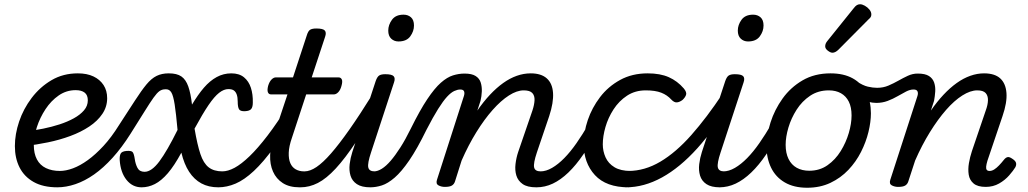

<svg xmlns="http://www.w3.org/2000/svg" viewBox="-20 -864 4834 903"><path d="M250 17Q183 17 138.5 -8Q94 -33 72 -76.5Q50 -120 50 -177Q50 -233 70 -292.5Q90 -352 129 -403.5Q168 -455 222.5 -487Q277 -519 346 -519Q389 -519 419.5 -504.5Q450 -490 467 -464Q484 -438 484 -402Q484 -362 461.5 -328.5Q439 -295 400 -269Q361 -243 311 -224.5Q261 -206 205.5 -194.5Q150 -183 95 -177L107 -247Q144 -251 183.5 -259Q223 -267 260 -279Q297 -291 327 -307.5Q357 -324 375 -345Q393 -366 393 -392Q393 -417 378 -428.5Q363 -440 336 -440Q292 -440 256 -415Q220 -390 194 -350.5Q168 -311 153.5 -266.5Q139 -222 139 -182Q139 -142 153.5 -114.5Q168 -87 196 -73.5Q224 -60 262 -60Q276 -60 281.5 -48.5Q287 -37 285 -21.5Q283 -6 274 5.5Q265 17 250 17Z M249 17Q230 17 222.5 5.5Q215 -6 217.5 -21.5Q220 -37 231 -48.5Q242 -60 261 -60Q290 -60 323.5 -72.5Q357 -85 393 -111Q429 -137 466.5 -177.5Q504 -218 540 -276Q585 -345 615 -391.5Q645 -438 668.5 -466.5Q692 -495 716.5 -507Q741 -519 773 -519Q782 -519 785 -507.5Q788 -496 785.5 -481.5Q783 -467 775.5 -455.5Q768 -444 757 -444Q742 -444 730 -435.5Q718 -427 702 -404.5Q686 -382 660.5 -341Q635 -300 594 -235Q553 -170 509.5 -122Q466 -74 422.5 -43.5Q379 -13 335 2Q291 17 249 17Z M646 17Q603 17 575 -18Q547 -53 543 -111Q542 -131 547.5 -141.5Q553 -152 574 -154Q597 -156 603.5 -149Q610 -142 614 -115Q617 -93 626.5 -74.5Q636 -56 660 -56Q693 -56 729.5 -105Q766 -154 815 -253Q808 -331 801.5 -372.5Q795 -414 786 -429Q777 -444 762 -444Q743 -444 735.5 -455.5Q728 -467 730.5 -481.5Q733 -496 744 -507.5Q755 -519 774 -519Q812 -519 833 -504.5Q854 -490 865.5 -457.5Q877 -425 883 -372Q911 -419 939 -451.5Q967 -484 999 -501.5Q1031 -519 1068 -519Q1105 -519 1127.5 -500.5Q1150 -482 1160 -451Q1170 -420 1169 -381Q1169 -361 1161.5 -351.5Q1154 -342 1132 -341Q1110 -340 1104 -350.5Q1098 -361 1098 -386Q1098 -406 1093.5 -419Q1089 -432 1080 -438.5Q1071 -445 1054 -445Q1033 -445 1010.5 -427.5Q988 -410 960.5 -369.5Q933 -329 895 -259Q908 -183 922.5 -139.5Q937 -96 961.5 -77Q986 -58 1026 -58Q1040 -58 1046.5 -46.5Q1053 -35 1051.5 -20.5Q1050 -6 1039 5.5Q1028 17 1007 17Q961 17 927 -1.5Q893 -20 869.5 -56Q846 -92 833 -146Q800 -85 769.5 -49.5Q739 -14 708.5 1.5Q678 17 646 17Z M1006 17Q992 17 985 5.5Q978 -6 980 -20.5Q982 -35 993 -46.5Q1004 -58 1025 -58Q1052 -58 1083.5 -75Q1115 -92 1153.5 -129Q1192 -166 1238 -226Q1284 -286 1338 -373Q1347 -387 1360.5 -385Q1374 -383 1382 -372.5Q1390 -362 1383 -350Q1321 -243 1270 -172.5Q1219 -102 1174 -60Q1129 -18 1088 -0.5Q1047 17 1006 17Z M1389 17Q1341 17 1310 -3Q1279 -23 1264 -57Q1249 -91 1250.5 -134.5Q1252 -178 1267 -225L1332 -420H1255Q1244 -420 1240 -430Q1236 -440 1241 -460Q1247 -480 1257 -490Q1267 -500 1277 -500H1358L1423 -698Q1429 -718 1438.5 -724Q1448 -730 1468 -730Q1499 -730 1507.5 -720.5Q1516 -711 1509 -691L1446 -500H1572Q1583 -500 1587.5 -490.5Q1592 -481 1586 -460Q1581 -441 1571 -430.5Q1561 -420 1550 -420H1420L1353 -216Q1339 -176 1338 -146Q1337 -116 1345.5 -96.5Q1354 -77 1371 -67.5Q1388 -58 1410 -58Q1424 -58 1430.5 -46.5Q1437 -35 1435 -20.5Q1433 -6 1421.5 5.5Q1410 17 1389 17Z M1393 17Q1379 17 1372 5.5Q1365 -6 1367 -20.5Q1369 -35 1380 -46.5Q1391 -58 1412 -58Q1438 -58 1468.5 -78.5Q1499 -99 1537 -142.5Q1575 -186 1623.5 -255Q1672 -324 1733 -422Q1742 -436 1756 -434.5Q1770 -433 1778 -422.5Q1786 -412 1779 -399Q1710 -280 1656.5 -199.5Q1603 -119 1559 -71.5Q1515 -24 1475 -3.5Q1435 17 1393 17Z M1722 17Q1681 17 1658.5 2Q1636 -13 1628.5 -38Q1621 -63 1624.5 -92Q1628 -121 1637 -149L1747 -483Q1754 -503 1763.5 -509Q1773 -515 1792 -515Q1823 -515 1831.5 -505.5Q1840 -496 1833 -476L1725 -147Q1708 -96 1712 -77Q1716 -58 1742 -58Q1756 -58 1762.5 -46.5Q1769 -35 1767.5 -20.5Q1766 -6 1754.5 5.5Q1743 17 1722 17ZM1854 -669Q1834 -669 1820 -682Q1806 -695 1806 -720Q1806 -747 1823.5 -771Q1841 -795 1878 -795Q1899 -795 1913 -782.5Q1927 -770 1927 -744Q1927 -717 1909.5 -693Q1892 -669 1854 -669Z M1721 17Q1706 17 1702 5.5Q1698 -6 1702.5 -20.5Q1707 -35 1717 -46.5Q1727 -58 1739 -58Q1756 -58 1776 -70.5Q1796 -83 1817.5 -108Q1839 -133 1863 -170.5Q1887 -208 1912 -259Q1955 -346 1989.5 -397.5Q2024 -449 2053.5 -475Q2083 -501 2110.5 -509.5Q2138 -518 2165 -518Q2175 -518 2178 -506.5Q2181 -495 2178 -480.5Q2175 -466 2166.5 -454.5Q2158 -443 2144 -443Q2132 -443 2116.5 -436Q2101 -429 2082.5 -409Q2064 -389 2040.5 -351.5Q2017 -314 1986 -254Q1942 -164 1905 -110Q1868 -56 1836 -28.5Q1804 -1 1776 8Q1748 17 1721 17Z M2502 17Q2460 17 2438 1.5Q2416 -14 2408.5 -38.5Q2401 -63 2404.5 -92.5Q2408 -122 2417 -149L2484 -344Q2493 -371 2494 -392.5Q2495 -414 2483.5 -426.5Q2472 -439 2443 -439Q2411 -439 2373.5 -415Q2336 -391 2297 -347Q2258 -303 2220.5 -242.5Q2183 -182 2151 -109L2120 -11Q2116 2 2105.5 8.5Q2095 15 2072 15Q2056 15 2042.5 8Q2029 1 2035 -18L2162 -413Q2166 -426 2162.5 -434.5Q2159 -443 2145 -443Q2132 -443 2127 -454.5Q2122 -466 2124.5 -480.5Q2127 -495 2137.5 -506.5Q2148 -518 2165 -518Q2199 -518 2217 -506.5Q2235 -495 2241 -475.5Q2247 -456 2246 -433.5Q2245 -411 2240 -390L2225 -344Q2254 -386 2284.5 -418.5Q2315 -451 2346.5 -473.5Q2378 -496 2410.5 -507.5Q2443 -519 2476 -519Q2525 -519 2551.5 -495.5Q2578 -472 2581 -427Q2584 -382 2563 -318L2505 -147Q2488 -96 2492 -77Q2496 -58 2523 -58Q2537 -58 2543 -46.5Q2549 -35 2547.5 -20.5Q2546 -6 2534.5 5.5Q2523 17 2502 17Z M2503 17Q2489 17 2482 5.5Q2475 -6 2477 -20.5Q2479 -35 2490 -46.5Q2501 -58 2522 -58Q2548 -58 2576.5 -74.5Q2605 -91 2634 -120.5Q2663 -150 2691.5 -191Q2720 -232 2748 -280Q2755 -294 2768.5 -292.5Q2782 -291 2791 -280.5Q2800 -270 2793 -257Q2759 -190 2724 -138.5Q2689 -87 2653 -52.5Q2617 -18 2580 -0.5Q2543 17 2503 17Z M2936 17Q2831 17 2778 -40.5Q2725 -98 2725 -189Q2725 -242 2744.5 -299.5Q2764 -357 2802 -407Q2840 -457 2896.5 -488Q2953 -519 3026 -519Q3085 -519 3125.5 -501Q3166 -483 3196 -448Q3211 -430 3206.5 -417.5Q3202 -405 3190 -394Q3177 -384 3164 -382.5Q3151 -381 3137 -396Q3118 -417 3090 -428Q3062 -439 3017 -439Q2967 -439 2929 -414Q2891 -389 2865.5 -349.5Q2840 -310 2827.5 -266.5Q2815 -223 2815 -185Q2815 -153 2828 -124Q2841 -95 2870 -77.5Q2899 -60 2946 -60Q2960 -60 2965.5 -48.5Q2971 -37 2969 -21.5Q2967 -6 2958.5 5.5Q2950 17 2936 17Z M2924 17Q2906 17 2899 5.5Q2892 -6 2893.5 -21.5Q2895 -37 2905.5 -48.5Q2916 -60 2935 -60Q3012 -60 3085.5 -103.5Q3159 -147 3231.5 -229Q3304 -311 3379 -424Q3384 -431 3395.5 -425.5Q3407 -420 3415.5 -410Q3424 -400 3419 -392Q3342 -258 3260 -167Q3178 -76 3093.5 -29.5Q3009 17 2924 17Z M3366 17Q3325 17 3302.5 2Q3280 -13 3272.5 -38Q3265 -63 3268.5 -92Q3272 -121 3281 -149L3391 -483Q3398 -503 3407.5 -509Q3417 -515 3436 -515Q3467 -515 3475.5 -505.5Q3484 -496 3477 -476L3369 -147Q3352 -96 3356 -77Q3360 -58 3386 -58Q3400 -58 3406.5 -46.5Q3413 -35 3411.5 -20.5Q3410 -6 3398.5 5.5Q3387 17 3366 17ZM3498 -669Q3478 -669 3464 -682Q3450 -695 3450 -720Q3450 -747 3467.5 -771Q3485 -795 3522 -795Q3543 -795 3557 -782.5Q3571 -770 3571 -744Q3571 -717 3553.5 -693Q3536 -669 3498 -669Z M3363 17Q3349 17 3342 5.5Q3335 -6 3337 -20.5Q3339 -35 3350 -46.5Q3361 -58 3382 -58Q3408 -58 3436.5 -74.5Q3465 -91 3494 -120.5Q3523 -150 3551.5 -191Q3580 -232 3608 -280Q3615 -294 3628.5 -292.5Q3642 -291 3651 -280.5Q3660 -270 3653 -257Q3619 -190 3584 -138.5Q3549 -87 3513 -52.5Q3477 -18 3440 -0.5Q3403 17 3363 17Z M3776 19Q3714 19 3671 -6Q3628 -31 3606.5 -75.5Q3585 -120 3585 -176Q3585 -229 3604 -288.5Q3623 -348 3660.5 -400.5Q3698 -453 3754.5 -486Q3811 -519 3886 -519Q3948 -519 3990.5 -495.5Q4033 -472 4054.5 -429.5Q4076 -387 4076 -331Q4076 -291 4064.5 -243.5Q4053 -196 4029.5 -149.5Q4006 -103 3970 -65Q3934 -27 3885.5 -4Q3837 19 3776 19ZM3786 -61Q3835 -61 3872 -87Q3909 -113 3934 -153.5Q3959 -194 3972 -238.5Q3985 -283 3985 -321Q3985 -360 3972 -386Q3959 -412 3935 -425.5Q3911 -439 3878 -439Q3828 -439 3790 -413.5Q3752 -388 3726.5 -348Q3701 -308 3688 -264Q3675 -220 3675 -183Q3675 -144 3688.5 -116.5Q3702 -89 3727 -75Q3752 -61 3786 -61Z M4101 -380Q4084 -380 4062 -385.5Q4040 -391 4019 -401Q3998 -411 3984 -422Q3975 -429 3973.5 -441.5Q3972 -454 3976.5 -466Q3981 -478 3990 -483.5Q3999 -489 4010 -481Q4038 -462 4061.5 -456.5Q4085 -451 4105 -451Q4134 -451 4158.5 -461.5Q4183 -472 4205 -484.5Q4227 -497 4249.5 -507.5Q4272 -518 4296 -518Q4310 -518 4316.5 -506.5Q4323 -495 4321.5 -480.5Q4320 -466 4309 -454.5Q4298 -443 4276 -443Q4260 -443 4241.5 -433.5Q4223 -424 4201.5 -411.5Q4180 -399 4155 -389.5Q4130 -380 4101 -380Z M3895 -616Q3886 -616 3873.5 -625.5Q3861 -635 3861 -646Q3861 -653 3863.5 -659Q3866 -665 3871 -671L3994 -824Q4003 -836 4010 -840Q4017 -844 4025 -844Q4035 -844 4047.5 -837Q4060 -830 4069 -819Q4078 -808 4078 -796Q4078 -788 4074.5 -783Q4071 -778 4065 -773L3924 -631Q3909 -616 3895 -616Z M4204 15Q4188 15 4174.5 8Q4161 1 4167 -18L4295 -413Q4299 -426 4295 -434.5Q4291 -443 4277 -443Q4265 -443 4260 -454.5Q4255 -466 4257 -480.5Q4259 -495 4269.5 -506.5Q4280 -518 4297 -518Q4331 -518 4349 -506.5Q4367 -495 4373.5 -475.5Q4380 -456 4378.5 -433.5Q4377 -411 4373 -390L4358 -344Q4387 -386 4417.5 -418.5Q4448 -451 4479.5 -473.5Q4511 -496 4543.5 -507.5Q4576 -519 4608 -519Q4658 -519 4684 -495.5Q4710 -472 4713.5 -427Q4717 -382 4695 -318L4624 -108Q4619 -91 4618 -80.5Q4617 -70 4621 -65Q4625 -60 4634 -60Q4645 -60 4656 -67Q4667 -74 4678.5 -86Q4690 -98 4702 -113Q4710 -123 4718.5 -125Q4727 -127 4740 -118Q4756 -108 4758.5 -98Q4761 -88 4755 -77Q4746 -62 4726.5 -39.5Q4707 -17 4679 -1Q4651 15 4616 15Q4578 15 4559 -1Q4540 -17 4536 -42.5Q4532 -68 4537 -97Q4542 -126 4551 -153L4616 -344Q4626 -371 4626.5 -392.5Q4627 -414 4615.5 -426.5Q4604 -439 4576 -439Q4544 -439 4506 -415Q4468 -391 4429.5 -347Q4391 -303 4353.5 -242.5Q4316 -182 4284 -109L4252 -11Q4248 2 4237.5 8.5Q4227 15 4204 15Z"/></svg>

Font: Playwrite IN
Style: Regular
Weight: 400
Designer: Veronika Burian, José Scaglione
Foundry: TypeTogether
Version: Version 1.002